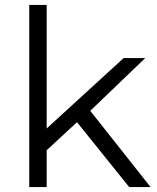

<svg xmlns="http://www.w3.org/2000/svg" viewBox="-20 -762 638 782"><path d="M155.2 -136.4 156.9 -226.7 483.6 -525.5H571.5L340.3 -303.6L299.9 -270.1ZM99.1 0V-742H170.1V0ZM506.2 0 286.8 -272.8 333.4 -328.5 593.4 0Z"/></svg>

Font: Montserrat Alternates Thin
Style: Regular
Weight: 100
Designer: Julieta Ulanovsky
Foundry: Julieta Ulanovsky
Version: Version 9.000